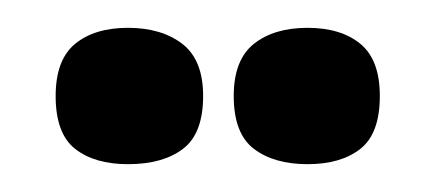

<svg xmlns="http://www.w3.org/2000/svg" viewBox="-20 -693 313 138"><path d="M201 -575Q177 -575 162.5 -586Q148 -597 148 -624Q148 -650 162.5 -661.5Q177 -673 201 -673Q225 -673 239 -661.5Q253 -650 253 -624Q253 -597 239 -586Q225 -575 201 -575ZM72 -575Q48 -575 34 -586Q20 -597 20 -624Q20 -650 34 -661.5Q48 -673 72 -673Q96 -673 111 -661.5Q126 -650 126 -624Q126 -597 111.5 -586Q97 -575 72 -575Z"/></svg>

Font: Bricolage Grotesque 96pt Condensed Medium
Style: Regular
Weight: 500
Width: 3
Designer: Mathieu Triay
Foundry: Atelier Triay
Version: Version 1.001; ttfautohint (v1.8.4.7-5d5b);gftools[0.9.33.de